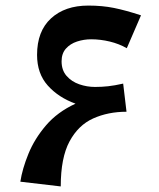

<svg xmlns="http://www.w3.org/2000/svg" viewBox="-20 -632 571 689"><path d="M198 37 53 20Q60 -26 82 -80Q104 -134 145 -182Q186 -230 251 -260Q190 -282 151.5 -325Q113 -368 113 -435Q113 -520 163 -566Q213 -612 297 -612Q347 -612 389 -603.5Q431 -595 486 -577L435 -459Q407 -475 373.5 -483Q340 -491 307 -491Q281 -491 256.5 -483Q232 -475 216.5 -457.5Q201 -440 201 -412Q201 -380 219 -359.5Q237 -339 264.5 -329.5Q292 -320 321 -320Q345 -320 368 -322.5Q391 -325 422 -332L434 -231Q368 -231 314.5 -207Q261 -183 229.5 -124.5Q198 -66 198 37Z"/></svg>

Font: Marhey
Style: Regular
Weight: 400
Designer: Nur Syamsi & Bustanul Arifin
Foundry: Namelatype
Version: Version 1.000; ttfautohint (v1.8.4.7-5d5b)